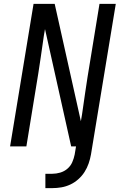

<svg xmlns="http://www.w3.org/2000/svg" viewBox="-20 -755 640 990"><path d="M214 215V141H250Q270 141 290.5 135Q311 129 327.5 115Q344 101 352.5 81.5Q361 62 365 42L372 0H347L219 -574L212 -605L206 -570L190 -459Q184 -418 177.5 -376.5Q171 -335 164 -294L116 0H32L153 -735H262L397 -130L403 -165L419 -276Q425 -317 431.5 -358.5Q438 -400 445 -441L493 -735H577L449 42Q445 65 437 88Q429 111 416 131.5Q403 152 384 169Q365 186 342.5 196.5Q320 207 296.5 211Q273 215 250 215Z"/></svg>

Font: Iosevka Aile
Style: Italic
Weight: 400
Italic angle: -9°
Designer: Belleve Invis
Foundry: Belleve Invis
Version: Version 28.0.1; ttfautohint (v1.8.4)